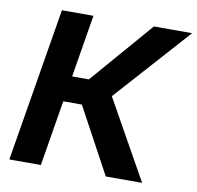

<svg xmlns="http://www.w3.org/2000/svg" viewBox="-81 -811 918 895"><g transform="rotate(10 378.5 -364.0)"><path d="M20.3 0 140.9 -727.5H290.1L241.3 -432H320.7L576.2 -727.5H757.1L439.6 -373.4L648.7 0H476.8L308.8 -310.6H220.8L169.5 0Z"/></g></svg>

Font: Adwaita Sans
Style: Italic
Weight: 400
Italic angle: -9.39999°
Designer: Rasmus Andersson
Foundry: rsms
Version: Version 4.001;git-9221beed3